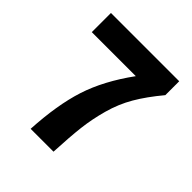

<svg xmlns="http://www.w3.org/2000/svg" viewBox="-175 -757 879 879"><g transform="rotate(45 264.0 -317.5)"><path d="M159 0Q168 -163 204.5 -276.5Q241 -390 329 -511H44V-635H486V-545Q431 -479 397.5 -421.5Q364 -364 345.5 -297Q327 -230 319.5 -166.5Q312 -103 307 0Z"/></g></svg>

Font: Toshiba Sans
Style: Bold
Weight: 700
Designer: Paul D. Hunt
Foundry: Toshiba Corporation
Version: Version 2.020;PS 2.0;hotconv 1.0.86;makeotf.lib2.5.63406